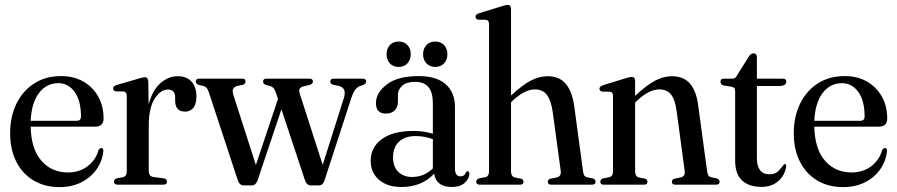

<svg xmlns="http://www.w3.org/2000/svg" viewBox="-20 -756 3673 786"><path d="M404 -271Q404 -237.5 369.5 -237.5H105.5Q107.5 -146 149.5 -98Q191.5 -50 258 -50Q305.5 -50 339 -75.8Q372.5 -101.5 383 -141Q388.5 -150 395 -150Q404 -150 403 -137.5Q399 -97 375.8 -63.5Q352.5 -30 313.5 -10Q274.5 10 224 10Q162.5 10 117 -17.5Q71.5 -45 46.5 -94.5Q21.5 -144 21.5 -210.5Q21.5 -278 47 -330.8Q72.5 -383.5 119.2 -414Q166 -444.5 230.5 -444.5Q282.5 -444.5 321.5 -422Q360.5 -399.5 382.2 -360.5Q404 -321.5 404 -271ZM219 -415.5Q170 -415.5 139.5 -375Q109 -334.5 105.5 -261.5H293.5Q311.5 -261.5 311.5 -279Q311.5 -344 285.5 -379.8Q259.5 -415.5 219 -415.5Z M587 -422.5 588.5 -328Q603.5 -386 636.2 -415Q669 -444 707 -444Q744 -444 764 -422Q784 -400 784 -360Q784 -329 771 -314Q758 -299 738 -299Q698 -299 697 -342.5V-357Q697 -389.5 667 -389.5Q637.5 -389.5 613.2 -352Q589 -314.5 589 -241V-56Q589 -34 608 -31.5L650.5 -26Q663.5 -23.5 663.5 -12Q663.5 0 648.5 0H461.5Q446.5 0 446.5 -12.5Q446.5 -21.5 458 -26L483 -30.5Q499 -34.5 499 -54V-363.5Q499 -379 487 -381.5L453.5 -382Q443 -385 443 -393.5Q443 -403 457 -408L550.5 -435Q566.5 -440 573.5 -440Q585.5 -440 587 -422.5Z M1010 3H978Q960.5 3 953.5 -18L835 -378Q830 -392 824.8 -397.2Q819.5 -402.5 811.5 -404.5L792.5 -408.5Q781.5 -414 781.5 -422Q781.5 -434 795.5 -434H972.5Q985 -434 985 -422.5Q985 -413 975 -409L953 -404.5Q937.5 -400.5 934 -391.5Q930.5 -382.5 936 -365.5L1027.5 -80.5L1118 -351L1108.5 -379Q1102 -399 1087 -403.5L1068 -408.5Q1057 -413 1057 -422Q1057 -434 1071 -434H1247Q1261 -434 1261 -421.5Q1261 -413.5 1248.5 -408.5L1224 -403Q1208.5 -398.5 1206 -391Q1203.5 -383.5 1208 -370L1301 -81L1387.5 -354Q1401 -396 1366.5 -404.5L1343.5 -409Q1332 -413 1332 -422Q1332 -434 1346.5 -434H1464.5Q1479 -434 1479 -422Q1479 -414 1468 -408.5L1454 -404Q1443 -400 1434.2 -388.8Q1425.5 -377.5 1417.5 -352.5L1308 -16Q1301.5 3 1284.5 3H1252.5Q1236 3 1228.5 -18L1132 -308.5L1034 -16Q1026.5 3 1010 3Z M1497.5 -97.5Q1497.5 -153 1543 -186.5Q1588.5 -220 1674 -220Q1696.5 -220 1716 -216.8Q1735.5 -213.5 1752 -208.5V-334.5Q1752 -421 1679.5 -421Q1644 -421 1626.5 -405Q1609 -389 1609 -368V-340Q1609 -317 1595.8 -304Q1582.5 -291 1559.5 -291Q1519 -291 1519 -334Q1519 -376 1563.5 -410.2Q1608 -444.5 1693.5 -444.5Q1767 -444.5 1804.8 -411Q1842.5 -377.5 1842.5 -317.5V-66.5Q1842.5 -34 1865 -34Q1882 -34 1887 -50Q1889.5 -55 1893.5 -55Q1901.5 -55 1901.5 -44Q1901.5 -26.5 1883.5 -8.5Q1865.5 9.5 1829 9.5Q1797 9.5 1778.5 -5.2Q1760 -20 1757.5 -45Q1707 9.5 1623 9.5Q1565.5 9.5 1531.5 -20Q1497.5 -49.5 1497.5 -97.5ZM1589 -112.5Q1589 -73 1610.8 -52.2Q1632.5 -31.5 1667 -31.5Q1716 -31.5 1752 -66.5V-186.5Q1736 -192 1718.8 -195.5Q1701.5 -199 1682 -199Q1637.5 -199 1613.2 -175.8Q1589 -152.5 1589 -112.5ZM1612 -482Q1589.5 -482 1576 -496.5Q1562.5 -511 1562.5 -534Q1562.5 -557 1576 -571.5Q1589.5 -586 1612 -586Q1634.5 -586 1648 -571.5Q1661.5 -557 1661.5 -534Q1661.5 -511.5 1648 -496.8Q1634.5 -482 1612 -482ZM1761.5 -482Q1739.5 -482 1725.8 -496.5Q1712 -511 1712 -534Q1712 -557 1725.8 -571.5Q1739.5 -586 1761.5 -586Q1784.5 -586 1798 -571.5Q1811.5 -557 1811.5 -534Q1811.5 -511.5 1798 -496.8Q1784.5 -482 1761.5 -482Z M2072 -719.5V-365Q2117.5 -407.5 2152.5 -425.8Q2187.5 -444 2221 -444Q2270 -444 2296.2 -412.8Q2322.5 -381.5 2331 -320L2366.5 -57Q2368 -44.5 2371.5 -38.2Q2375 -32 2385 -30L2407.5 -25.5Q2418 -21 2418 -12Q2418 0 2403.5 0H2236.5Q2222.5 0 2222.5 -12Q2222.5 -21 2233 -24.5L2258.5 -29.5Q2278.5 -34 2275.5 -56L2242.5 -299Q2235.5 -345 2218.8 -367.5Q2202 -390 2169.5 -390Q2149.5 -390 2127.5 -379.2Q2105.5 -368.5 2079.5 -344.5L2072 -337.5V-55Q2072 -33.5 2088 -29.5L2113 -24.5Q2123 -21 2123 -12Q2123 0 2109.5 0H1944Q1929.5 0 1929.5 -12Q1929.5 -21.5 1941.5 -26L1966 -30.5Q1982 -34 1982 -54.5V-657.5Q1982 -673 1970 -675L1937 -675.5Q1926.5 -678.5 1926.5 -687.5Q1926.5 -696.5 1940 -701.5L2032.5 -730Q2049.5 -736 2057.5 -736Q2072 -736 2072 -719.5Z M2580 -425V-363.5Q2625.5 -406.5 2660.8 -425.2Q2696 -444 2730 -444Q2778.5 -444 2804.5 -413.8Q2830.5 -383.5 2838 -326L2874.5 -57Q2876 -44.5 2879.5 -38.2Q2883 -32 2893 -30L2915 -25.5Q2926 -21 2926 -12Q2926 0 2911.5 0H2744Q2730.5 0 2730.5 -12Q2730.5 -21 2740.5 -24.5L2766 -29.5Q2786 -34 2783 -56L2749.5 -304.5Q2743.5 -348 2727 -369Q2710.5 -390 2679 -390Q2636.5 -390 2587 -343L2580 -336V-55Q2580 -33.5 2596 -29.5L2621 -24.5Q2630.5 -21 2630.5 -12Q2630.5 0 2617 0H2451.5Q2437.5 0 2437.5 -12Q2437.5 -21 2448 -25.5L2473.5 -30.5Q2489.5 -34 2489.5 -54.5V-363Q2489.5 -378 2478 -380.5L2444.5 -381Q2434 -384 2434 -392.5Q2434 -402 2448 -407L2540.5 -435.5Q2557 -441 2565.5 -441Q2580 -441 2580 -425Z M2976.5 -400.5 2941 -406.5Q2929.5 -410 2929.5 -421.5Q2929.5 -434 2944 -434H2980.5Q2991 -434 2998 -448.5L3044 -522.5Q3053 -537.5 3065 -537.5Q3078.5 -537.5 3078.5 -521V-434H3184Q3199 -434 3199 -422.5Q3199 -404 3169 -404H3078.5V-110Q3078.5 -42.5 3130 -42.5Q3154.5 -42.5 3167.5 -56.8Q3180.5 -71 3190.5 -84Q3199 -87 3198.5 -73Q3192 -37 3165.5 -14Q3139 9 3096.5 9Q3046 9 3017.8 -17.2Q2989.5 -43.5 2989.5 -98V-379.5Q2989.5 -389 2987.2 -393.8Q2985 -398.5 2976.5 -400.5Z M3612 -271Q3612 -237.5 3577.5 -237.5H3313.5Q3315.5 -146 3357.5 -98Q3399.5 -50 3466 -50Q3513.5 -50 3547 -75.8Q3580.5 -101.5 3591 -141Q3596.5 -150 3603 -150Q3612 -150 3611 -137.5Q3607 -97 3583.8 -63.5Q3560.5 -30 3521.5 -10Q3482.5 10 3432 10Q3370.5 10 3325 -17.5Q3279.5 -45 3254.5 -94.5Q3229.5 -144 3229.5 -210.5Q3229.5 -278 3255 -330.8Q3280.5 -383.5 3327.2 -414Q3374 -444.5 3438.5 -444.5Q3490.5 -444.5 3529.5 -422Q3568.5 -399.5 3590.2 -360.5Q3612 -321.5 3612 -271ZM3427 -415.5Q3378 -415.5 3347.5 -375Q3317 -334.5 3313.5 -261.5H3501.5Q3519.5 -261.5 3519.5 -279Q3519.5 -344 3493.5 -379.8Q3467.5 -415.5 3427 -415.5Z"/></svg>

Font: Fraunces 144pt S050
Style: Regular
Weight: 400
Version: Version 1.000; ttfautohint (v1.8.3)